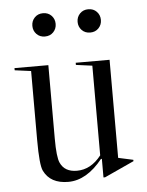

<svg xmlns="http://www.w3.org/2000/svg" viewBox="-48 -656 539 706"><g transform="rotate(-5 221.5 -303.0)"><path d="M301 -408 241 -416V-424H366V-62L421 -50V-45L312 5H306V-63L303 -64Q244 10 176 10Q110 10 86 -39Q75 -61 75 -153V-408L15 -416V-424H140V-153Q140 -84 150 -63Q166 -28 211 -28Q263 -28 301 -77ZM106 -542.5Q94 -555 94 -573Q94 -591 106 -603.5Q118 -616 137 -616Q156 -616 168 -603.5Q180 -591 180 -573Q180 -555 168 -542.5Q156 -530 137 -530Q118 -530 106 -542.5ZM273 -542.5Q261 -555 261 -573Q261 -591 273 -603.5Q285 -616 304 -616Q323 -616 335 -603.5Q347 -591 347 -573Q347 -555 335 -542.5Q323 -530 304 -530Q285 -530 273 -542.5Z"/></g></svg>

Font: Libre Caslon Display
Style: Regular
Weight: 400
Designer: Pablo Impallari, Rodrigo Fuenzalida
Foundry: Pablo Impallari, Rodrigo Fuenzalida
Version: Version 1.002